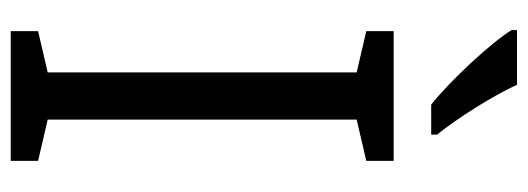

<svg xmlns="http://www.w3.org/2000/svg" viewBox="-333 -651 984 358"><g transform="rotate(90 159.0 -472.0)"><path d="M138 -944H36V-934C60 -895 131 -819 175 -784H231V-795C201 -832 159 -898 138 -944ZM280 0V-51L203 -69V-645L280 -663V-714H38V-663L115 -645V-69L38 -51V0Z"/></g></svg>

Font: Noto Sans Armenian SemiCondensed
Style: Regular
Weight: 400
Width: 4
Designer: Monotype Design Team
Foundry: Monotype Imaging Inc.
Version: Version 2.008